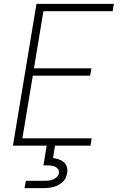

<svg xmlns="http://www.w3.org/2000/svg" viewBox="-20 -755 640 995"><path d="M47 0 169 -735H570L564 -697H205L156 -401H454L447 -363H150L96 -38H455L449 0ZM107 220 114 182H214Q224 182 235 180.5Q246 179 256.5 174.5Q267 170 275.5 161Q284 152 285 142Q287 131 281.5 122.5Q276 114 267 109.5Q258 105 247.5 103.5Q237 102 227 102H205L222 0H265L255 64Q270 66 285 71Q300 76 311 85.5Q322 95 326.5 110.5Q331 126 328 141Q326 154 320.5 166.5Q315 179 305 188Q295 197 283 203.5Q271 210 258 213.5Q245 217 232.5 218.5Q220 220 207 220Z"/></svg>

Font: Iosevka Curly XLtExObl
Style: Regular
Weight: 200
Width: 7
Italic angle: -9°
Monospace: yes
Designer: Belleve Invis
Foundry: Belleve Invis
Version: Version 11.0.1; ttfautohint (v1.8.3)